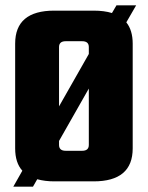

<svg xmlns="http://www.w3.org/2000/svg" viewBox="-20 -682 556 722"><path d="M479 -518V-124Q479 0 332 0H184Q149 0 120 -8L104 20H30L64 -40Q37 -70 37 -124V-518Q37 -642 184 -642H332Q372 -642 401 -633L418 -662H492L455 -598Q479 -568 479 -518ZM202 -505V-282L314 -479V-505Q314 -527 289 -527H227Q202 -527 202 -505ZM314 -137V-349L202 -152V-137Q202 -115 227 -115H289Q314 -115 314 -137Z"/></svg>

Font: Teko
Style: Bold
Weight: 700
Designer: Manushi Parikh, Jonny Pinhorn
Foundry: Indian Type Foundry
Version: Version 1.106;PS 1.0;hotconv 1.0.78;makeotf.lib2.5.61930; tt